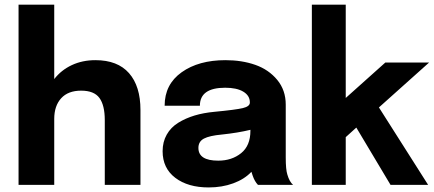

<svg xmlns="http://www.w3.org/2000/svg" viewBox="-20 -802 1884 833"><path d="M60.5 0V-781.7H215.3V-459Q245.6 -498 291.5 -519.5Q337.4 -541 394 -541Q490.2 -541 539.8 -484.6Q589.4 -428.2 589.4 -324.7V0H434.6V-280.8Q434.6 -345.2 411.4 -377Q388.2 -408.7 332 -408.7Q275.4 -408.7 245.4 -375.7Q215.3 -342.8 215.3 -286.1V0Z M885.3 11.2Q795.4 11.2 740.5 -30.5Q685.5 -72.3 685.5 -146Q685.5 -186.5 703.4 -218Q721.2 -249.5 753.2 -269.3Q785.2 -289.1 824 -300.8Q862.8 -312.5 910.2 -316.9Q1002.9 -325.7 1033.4 -333Q1064 -340.3 1064 -356.9V-357.9Q1064 -387.2 1035.6 -404.3Q1007.3 -421.4 957 -421.4Q847.2 -421.4 847.2 -343.3H694.3Q694.3 -436 768.1 -488.5Q841.8 -541 958 -541Q1029.8 -541 1087.9 -520.5Q1146 -500 1182.9 -455.3Q1219.7 -410.6 1219.7 -348.1V-118.7Q1219.7 -66.4 1226.6 -44.9Q1235.8 -13.2 1251.5 0H1099.1Q1085 -14.6 1076.2 -40Q1072.8 -49.3 1070.8 -56.6Q1040.5 -24.4 991.9 -6.6Q943.4 11.2 885.3 11.2ZM926.8 -105Q985.8 -105 1026.1 -137.5Q1066.4 -169.9 1066.4 -234.4V-238.8Q1012.2 -225.6 942.4 -218.3Q888.7 -213.4 864.7 -200.7Q840.8 -188 840.8 -160.2Q840.8 -105 926.8 -105Z M1333 0V-781.7H1480V-377L1651.9 -530.8H1841.8L1624 -335.9L1837.4 0H1674.3L1525.9 -248.5L1480 -207V0Z"/></svg>

Font: Epilogue
Style: Bold
Weight: 700
Designer: Tyler Finck
Foundry: Etcetera Type Co
Version: Version 2.112